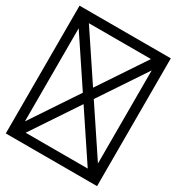

<svg xmlns="http://www.w3.org/2000/svg" viewBox="-169 -805 838 911"><g transform="rotate(30 250.0 -350.0)"><path d="M500 0V-700H0V0ZM80 -650H420L250 -395ZM450 -605V-95L280 -350ZM250 -305 420 -50H80ZM220 -350 50 -95V-605Z"/></g></svg>

Font: Yuji Syuku Std R
Style: Regular
Weight: 400
Designer: Kataoka Yuji
Foundry: Kinuta Font Factory
Version: Version 3.000;hotconv 1.0.111;makeotfexe 2.5.65597